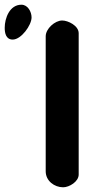

<svg xmlns="http://www.w3.org/2000/svg" viewBox="-74 -794 434 815"><path d="M190 -707C159 -707 120 -672 120 -640V-67C120 -26 157 1 194 1C220 1 260 -23 260 -53V-653C260 -685 215 -707 190 -707ZM-54 -676C-54 -654 -49 -626 -20 -626C16 -626 60 -687 60 -720C60 -744 44 -774 17 -774C-33 -774 -54 -717 -54 -676Z"/></svg>

Font: Asimov Print
Style: Regular
Weight: 500
Designer: Google
Version: Version 2.000980: 2014